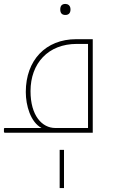

<svg xmlns="http://www.w3.org/2000/svg" viewBox="-30 -674 575 975"><path d="M302 -598C316 -598 328 -605 328 -626C328 -648 313 -654 302 -654C286 -654 276 -646 276 -626C276 -606 286 -598 302 -598ZM-5 0H441V-475H357C202 -475 101 -368 101 -207C101 -138 125 -54 181 -24H-5C-8 -24 -10 -23 -10 -20V-5C-10 -2 -8 0 -5 0ZM251 -24C184 -24 125 -86 125 -211C125 -353 215 -451 360 -451H417V-24ZM273 87V281H295V87Z"/></svg>

Font: Noto Kufi Arabic Thin
Style: Regular
Weight: 100
Designer: Monotype Design Team, David Williams, Khaled Hosny
Foundry: Google LLC
Version: Version 2.109